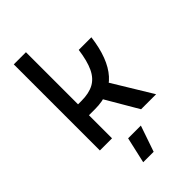

<svg xmlns="http://www.w3.org/2000/svg" viewBox="-284 -826 1155 1155"><g transform="rotate(-45 293.0 -248.5)"><path d="M151.4 -196.3V-289.1H210Q274.4 -289.1 315.9 -311.3Q357.4 -333.5 381.1 -383.8Q404.8 -434.1 416 -517.6H523.4Q502.9 -356 431.4 -276.1Q359.9 -196.3 234.4 -196.3ZM78.1 0V-732.4H181.6V0ZM428.7 0 281.2 -252 378.9 -292 556.6 0ZM212.4 234.4 250 68.4H358.4L301.3 234.4Z"/></g></svg>

Font: Cascadia Code PL
Style: Regular
Weight: 400
Monospace: yes
Designer: Aaron Bell
Foundry: Saja Typeworks
Version: Version 2102.003